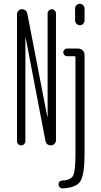

<svg xmlns="http://www.w3.org/2000/svg" viewBox="-20 -780 540 1030"><path d="M382.8 -734.4Q382.8 -745.1 390.6 -752.4Q398.4 -759.8 408.2 -759.8Q418 -759.8 425.8 -752Q433.6 -744.1 433.6 -734.4V-669.9Q433.6 -660.2 426.3 -652.3Q418.9 -644.5 408.2 -644.5Q398.4 -644.5 390.6 -652.3Q382.8 -660.2 382.8 -669.9ZM315.4 230.5Q306.6 230.5 300.3 224.1Q293.9 217.8 293.9 209Q293.9 190.4 314.5 188.5Q360.4 186.5 372.6 161.1Q384.8 135.7 384.8 48.8V-473.6Q384.8 -478.5 379.9 -478.5H338.9Q331.1 -478.5 325.2 -484.9Q319.3 -491.2 319.3 -499Q319.3 -506.8 325.2 -513.2Q331.1 -519.5 338.9 -519.5H398.4Q413.1 -519.5 423.3 -509.8Q433.6 -500 433.6 -485.4V45.9Q433.6 155.3 411.6 191.4Q389.6 227.5 315.4 230.5ZM71.3 -22.5V-704.1Q71.3 -713.9 78.6 -722.2Q85.9 -730.5 96.7 -730.5Q122.1 -730.5 127 -705.1L233.4 -155.3Q233.4 -154.3 234.4 -154.3Q235.4 -154.3 235.4 -155.3V-708Q235.4 -716.8 242.2 -723.6Q249 -730.5 257.8 -730.5Q266.6 -730.5 273.4 -723.6Q280.3 -716.8 280.3 -708V-26.4Q280.3 -16.6 272 -8.3Q263.7 0 253.9 0Q228.5 0 223.6 -25.4L118.2 -575.2Q118.2 -576.2 117.2 -576.2Q116.2 -576.2 116.2 -575.2V-22.5Q116.2 -13.7 109.4 -6.8Q102.5 0 93.8 0Q85 0 78.1 -6.3Q71.3 -12.7 71.3 -22.5Z"/></svg>

Font: Rounded-L Mgen+ 1mn light
Style: Regular
Weight: 200
Designer: [Source Han Sans]
Ryoko NISHIZUKA  (kana & ideographs); Paul D. Hunt (Latin, Greek & Cyrillic); Wenlong ZHANG  (bopomofo
Version: Version 1.059.20150602